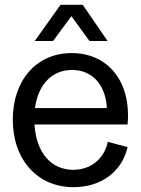

<svg xmlns="http://www.w3.org/2000/svg" viewBox="-20 -764 586 796"><path d="M285 12C397 12 485 -50 509 -154L427 -176C412 -106 357 -60 284 -60C191 -60 130 -132 123 -248H509C525 -428 426 -544 277 -544C132 -544 33 -432 33 -268C33 -102 135 12 285 12ZM124 -594H200L276 -697L351 -594H426L323 -744H231ZM125 -316C138 -413 195 -474 279 -474C362 -474 418 -413 423 -316Z"/></svg>

Font: Ronzino
Style: Regular
Weight: 400
Designer: Nunzio Mazzaferro
Foundry: Collletttivo
Version: Version 1.000;Glyphs 3.3 (3337)